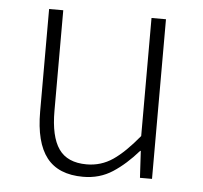

<svg xmlns="http://www.w3.org/2000/svg" viewBox="-44 -576 671 635"><g transform="rotate(5 291.5 -258.5)"><path d="M254 13Q172 13 133 -37Q94 -87 94 -190V-530H141V-196Q141 -111 169.5 -70Q198 -29 262 -29Q310 -29 349 -55.5Q388 -82 434 -138V-530H482V0H442L437 -89H435Q395 -43 352 -15Q309 13 254 13Z"/></g></svg>

Font: Noto Sans HK Thin ExtraLight
Style: Regular
Weight: 250
Version: Version 2.004-H2;hotconv 1.0.118;makeotfexe 2.5.65603